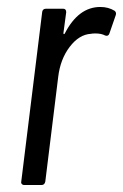

<svg xmlns="http://www.w3.org/2000/svg" viewBox="-20 -531 353 551"><path d="M309 -500Q315 -495 312 -487L294 -435Q291 -426 282 -429Q271 -435 254 -435Q245 -435 241 -434Q207 -432 180 -396.5Q153 -361 147 -310L110 -10Q108 0 99 0H49Q45 0 42.5 -3Q40 -6 41 -10L101 -496Q101 -500 104 -503Q107 -506 112 -506H161Q170 -506 170 -496L162 -436Q162 -433 163.5 -433Q165 -433 166 -435Q205 -511 268 -511Q291 -511 309 -500Z"/></svg>

Font: Barlow Condensed
Style: Italic
Weight: 400
Width: 3
Italic angle: -7°
Designer: Jeremy Tribby
Foundry: Tribby Type
Version: Version 1.408